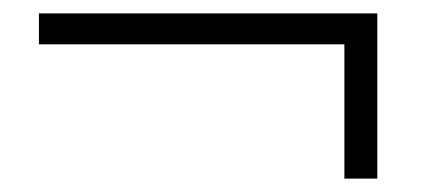

<svg xmlns="http://www.w3.org/2000/svg" viewBox="-20 -446 627 286"><path d="M38 -380V-426H542V-180H493V-396L508 -380Z"/></svg>

Font: Noto Serif JP ExtraLight Medium
Style: Regular
Weight: 500
Version: Version 2.003-H1;hotconv 1.1.1;makeotfexe 2.6.0